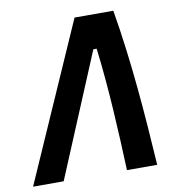

<svg xmlns="http://www.w3.org/2000/svg" viewBox="-105 -765 770 836"><g transform="rotate(-10 280.0 -347.0)"><path d="M-25.9 0H109.4L336.4 -543.5H351.1C373.5 -362.3 382.3 -173.3 389.2 0H522.9C508.3 -231 490.7 -460.4 451.2 -693.8H279.8Z"/></g></svg>

Font: Cascadia Code NF
Style: Bold Italic
Weight: 700
Italic angle: -10°
Monospace: yes
Designer: Aaron Bell
Foundry: Saja Typeworks
Version: Version 2404.023